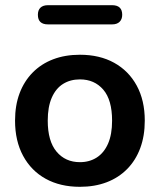

<svg xmlns="http://www.w3.org/2000/svg" viewBox="-20 -710 616 740"><path d="M288 10Q212 10 156 -21Q100 -52 69 -109.5Q38 -167 38 -245Q38 -304 55.5 -350.5Q73 -397 106 -430.5Q139 -464 185 -481.5Q231 -499 288 -499Q364 -499 420 -468Q476 -437 507 -380Q538 -323 538 -245Q538 -186 520.5 -139Q503 -92 470 -58.5Q437 -25 391 -7.5Q345 10 288 10ZM288 -85Q325 -85 353 -103Q381 -121 396.5 -156.5Q412 -192 412 -245Q412 -325 378 -364.5Q344 -404 288 -404Q251 -404 223 -386.5Q195 -369 179.5 -333.5Q164 -298 164 -245Q164 -166 198 -125.5Q232 -85 288 -85ZM165 -616Q126 -616 126 -653Q126 -671 136 -680.5Q146 -690 165 -690H412Q451 -690 451 -653Q451 -636 441 -626Q431 -616 412 -616Z"/></svg>

Font: Nunito ExtraLight
Style: Bold
Weight: 700
Version: Version 3.602